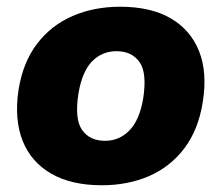

<svg xmlns="http://www.w3.org/2000/svg" viewBox="-20 -539 657 570"><path d="M282 11Q192 11 132 -23.5Q72 -58 47 -121.5Q22 -185 35 -272Q48 -354 90 -409Q132 -464 195.5 -491.5Q259 -519 337 -519Q428 -519 487 -484.5Q546 -450 571 -387Q596 -324 582 -236Q569 -154 527.5 -99Q486 -44 423 -16.5Q360 11 282 11ZM292 -121Q334 -121 364 -151.5Q394 -182 405 -246Q417 -323 394 -355Q371 -387 326 -387Q283 -387 253.5 -357Q224 -327 213 -262Q201 -186 223.5 -153.5Q246 -121 292 -121Z"/></svg>

Font: Mulish ExtraLight Black
Style: Italic
Weight: 900
Italic angle: -9°
Version: Version 3.603